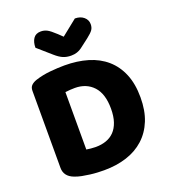

<svg xmlns="http://www.w3.org/2000/svg" viewBox="-155 -966 968 1094"><g transform="rotate(-20 329.5 -419.0)"><path d="M288 16Q271 16 249 15Q227 14 203.5 11Q180 8 156.5 3.5Q133 -1 113 -9Q58 -30 58 -82V-549Q58 -570 69.5 -581.5Q81 -593 101 -600Q144 -614 192 -618.5Q240 -623 278 -623Q356 -623 419.5 -604Q483 -585 528.5 -545.5Q574 -506 599 -446Q624 -386 624 -304Q624 -224 600 -164.5Q576 -105 531.5 -64.5Q487 -24 425 -4Q363 16 288 16ZM232 -130Q243 -128 259 -126.5Q275 -125 289 -125Q323 -125 351.5 -135Q380 -145 400.5 -166Q421 -187 432.5 -220.5Q444 -254 444 -301Q444 -391 402 -436.5Q360 -482 290 -482Q276 -482 261.5 -481Q247 -480 232 -478ZM331 -778 426 -854Q459 -854 479.5 -836.5Q500 -819 500 -793Q500 -773 490.5 -759Q481 -745 454 -724L399 -682Q387 -673 371 -667.5Q355 -662 335 -662Q308 -662 286.5 -671Q265 -680 239 -703L158 -774Q158 -808 172.5 -829.5Q187 -851 218 -851Q238 -851 255.5 -842Q273 -833 305 -803Z"/></g></svg>

Font: Baloo Tamma
Style: Regular
Weight: 400
Designer: Divya Kowshik and Ek Type
Foundry: Ek Type
Version: Version 1.443;PS 1.000;hotconv 16.6.51;makeotf.lib2.5.65220;